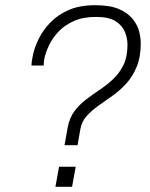

<svg xmlns="http://www.w3.org/2000/svg" viewBox="-20 -718 577 738"><path d="M228 -160 240 -227Q247 -265 266 -290.5Q285 -316 311.5 -336Q338 -356 365.5 -374.5Q393 -393 416.5 -415.5Q440 -438 455 -469Q470 -500 470 -546Q470 -570 460.5 -594.5Q451 -619 425 -636Q399 -653 349 -653Q299 -653 263.5 -637Q228 -621 204.5 -596Q181 -571 168 -543Q155 -515 150 -491Q149 -484 148.5 -477.5Q148 -471 148 -466H101Q101 -482 107.5 -510.5Q114 -539 130 -571Q146 -603 174 -632Q202 -661 244 -679.5Q286 -698 346 -698Q403 -698 437.5 -683Q472 -668 490.5 -644.5Q509 -621 515 -596.5Q521 -572 521 -552Q521 -499 505.5 -461.5Q490 -424 465.5 -397Q441 -370 412.5 -350Q384 -330 358 -311.5Q332 -293 313 -272Q294 -251 289 -222L278 -160ZM193 0 207 -77H271L257 0Z"/></svg>

Font: Archivo SemiBold Thin
Style: Italic
Weight: 250
Italic angle: -10°
Version: Version 2.001